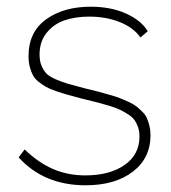

<svg xmlns="http://www.w3.org/2000/svg" viewBox="-20 -548 515 578"><path d="M237.8 9.8Q112.3 9.8 36.1 -74.2L54.2 -98.1Q95.7 -58.1 139.9 -39.1Q184.1 -20 236.8 -20Q310.1 -20 355 -51.3Q399.9 -82.5 399.9 -137.2Q399.9 -152.3 395.8 -164.6Q391.6 -176.8 385.3 -186Q378.9 -195.3 366 -203.6Q353 -211.9 341.6 -217.5Q330.1 -223.1 309.1 -229.5Q288.1 -235.8 271.7 -240Q255.4 -244.1 227.1 -251Q200.7 -257.8 184.3 -262.5Q168 -267.1 148.7 -273.7Q129.4 -280.3 118.4 -286.6Q107.4 -293 95.9 -302Q84.5 -311 78.9 -322Q73.2 -333 69.6 -347.2Q65.9 -361.3 65.9 -378.9Q65.9 -451.7 118.7 -489.7Q171.4 -527.8 252.9 -527.8Q313 -527.8 358.6 -507.6Q404.3 -487.3 424.8 -454.1L402.8 -435.1Q382.3 -464.8 340.8 -481.4Q299.3 -498 249 -498Q207 -498 174.3 -486.8Q141.6 -475.6 120.4 -449.2Q99.1 -422.9 99.1 -383.8Q99.1 -364.3 105 -350.3Q110.8 -336.4 119.4 -327.1Q127.9 -317.9 147.7 -309.3Q167.5 -300.8 184.3 -295.9Q201.2 -291 234.9 -282.2Q259.8 -276.4 274.2 -272.5Q288.6 -268.6 308.8 -262.9Q329.1 -257.3 340.8 -252.7Q352.5 -248 367.4 -241.2Q382.3 -234.4 390.9 -227.5Q399.4 -220.7 408.7 -211.4Q418 -202.1 422.4 -191.9Q426.8 -181.6 429.9 -168.9Q433.1 -156.2 433.1 -141.1Q433.1 -71.8 379.6 -31Q326.2 9.8 237.8 9.8Z"/></svg>

Font: Rawline ExtraLight
Style: Regular
Weight: 275
Designer: Matt McInerney, Pablo Impallari, Rodrigo Fuenzalida
Foundry: Matt McInerney, Pablo Impallari, Rodrigo Fuenzalida
Version: Version 4.020;PS 004.020;hotconv 1.0.88;makeotf.lib2.5.64775